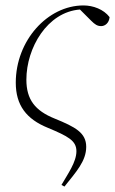

<svg xmlns="http://www.w3.org/2000/svg" viewBox="-20 -482 423 706"><path d="M206 198 217 204C260 150 297 110 297 58C297 6 257 -15 181 -46C109 -75 77 -116 77 -189C77 -306 154 -438 274 -447L315 -406C329 -392 338 -386 352 -386C366 -386 381 -397 383 -419C361 -448 322 -462 287 -462C155 -462 38 -333 38 -178C38 -95 77 -44 156 -12C230 19 261 35 261 74C261 114 229 158 206 198Z"/></svg>

Font: Source Serif 4 Display Light
Style: Italic
Weight: 300
Italic angle: -12°
Designer: Frank Grießhammer
Foundry: Adobe Systems Incorporated
Version: Version 4.004;hotconv 1.0.117;makeotfexe 2.5.65602